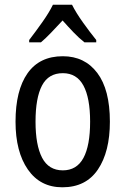

<svg xmlns="http://www.w3.org/2000/svg" viewBox="-20 -786 533 816"><path d="M447 -269Q447 -141 396 -65.5Q345 10 245 10Q151 10 98.5 -65.5Q46 -141 46 -269Q46 -402 97 -474.5Q148 -547 247 -547Q340 -547 393.5 -476Q447 -405 447 -269ZM131 -269Q131 -169 159 -115.5Q187 -62 247 -62Q306 -62 334.5 -114.5Q363 -167 363 -269Q363 -370 334.5 -422.5Q306 -475 247 -475Q186 -475 158.5 -422.5Q131 -370 131 -269ZM286 -766Q303 -732 333 -690Q363 -648 389 -616V-606H339Q316 -624 293 -648Q270 -672 246 -699Q221 -672 197.5 -647.5Q174 -623 154 -606H104V-616Q131 -651 160 -692Q189 -733 205 -766Z"/></svg>

Font: Noto Sans Gurmukhi Condensed
Style: Regular
Weight: 400
Width: 3
Designer: Jelle Bosma - Monotype Design Team
Foundry: Monotype Imaging Inc.
Version: Version 2.004; ttfautohint (v1.8.4.7-5d5b)